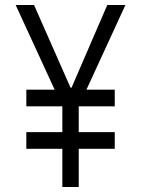

<svg xmlns="http://www.w3.org/2000/svg" viewBox="-20 -753 568 773"><path d="M297 0H231V-154H86V-221H231V-325H86V-392H200L43 -733H117L264 -400H268L412 -733H485L328 -392H442V-325H297V-221H442V-154H297Z"/></svg>

Font: PlemolJP
Style: Regular
Weight: 400
Monospace: yes
Version: v2.0.4; ttfautohint (v1.8.4.7-5d5b-dirty) -l 6 -r 45 -G 200 